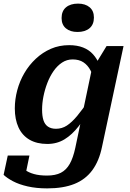

<svg xmlns="http://www.w3.org/2000/svg" viewBox="-44 -799 719 1063"><path d="M373 19 466 -424 474 -426 546 -544H640L521 13Q505 92 467 143.5Q429 195 367.5 219.5Q306 244 217 244Q157 244 109 233Q61 222 28 204.5Q-5 187 -24 169L-1 62H119L93 188Q80 186 72 176.5Q64 167 60.5 154Q57 141 57.5 129.5Q58 118 63 111Q75 127 94.5 141.5Q114 156 144 164.5Q174 173 216 173Q263 173 293 157.5Q323 142 342 108.5Q361 75 373 19ZM525 -373 480 -343Q472 -381 457 -409.5Q442 -438 418 -454Q394 -470 358 -470Q326 -470 299.5 -452.5Q273 -435 252.5 -405.5Q232 -376 218 -339.5Q204 -303 196.5 -265Q189 -227 189 -192Q189 -157 196.5 -133.5Q204 -110 221.5 -98Q239 -86 266 -86Q299 -86 326.5 -104Q354 -122 383.5 -157.5Q413 -193 448 -245L465 -211Q428 -147 391.5 -100Q355 -53 313 -27.5Q271 -2 218 -2Q160 -2 119.5 -25.5Q79 -49 58.5 -93.5Q38 -138 38 -199Q38 -249 51.5 -299.5Q65 -350 91 -394.5Q117 -439 154.5 -474Q192 -509 238 -529Q284 -549 339 -549Q383 -549 416 -536Q449 -523 471 -498.5Q493 -474 506 -442Q519 -410 525 -373ZM385 -622Q427 -622 451.5 -642.5Q476 -663 476 -702Q476 -739 452 -759Q428 -779 388 -779Q346 -779 321.5 -758.5Q297 -738 297 -699Q297 -662 321 -642Q345 -622 385 -622Z"/></svg>

Font: Roboto Serif SemiBold
Style: Italic
Weight: 600
Italic angle: -10°
Version: Version 1.007